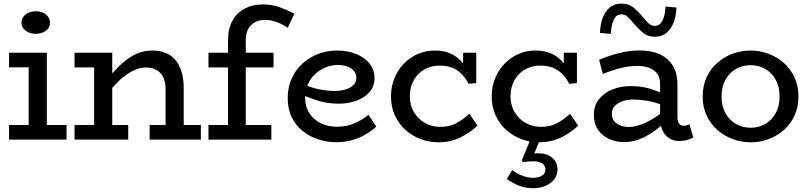

<svg xmlns="http://www.w3.org/2000/svg" viewBox="-20 -757 4390 1041"><path d="M135.3 -22V-471H233.7V-22ZM29.2 0V-79.4H340.9V0ZM29.2 -392.1V-471H210.6V-392.1ZM172.9 -573.7Q141 -573.7 118.6 -590.8Q96.2 -607.8 96.2 -633.4Q96.2 -660.5 118.6 -678.3Q141 -696 172.9 -696Q207.9 -696 229.6 -678.3Q251.2 -660.5 251.2 -633.4Q251.2 -607.8 229.5 -590.8Q207.7 -573.7 172.9 -573.7Z M877.7 0V-273.9Q877.7 -301 871 -322.6Q864.3 -344.3 850.8 -359.5Q837.3 -374.7 817.6 -382.8Q798 -391 772 -391Q744.8 -391 717.2 -380.3Q689.6 -369.6 661.8 -349.3Q633.9 -329.1 606.4 -300.4Q578.9 -271.8 551.5 -235.8V-315.7Q582.9 -355 613.2 -385.9Q643.5 -416.8 674.2 -438.7Q704.8 -460.5 737.4 -471.8Q770 -483 806.5 -483Q846.5 -483 878.1 -470.3Q909.7 -457.6 931.3 -431.7Q953 -405.8 964.5 -367.3Q976.1 -328.7 976.1 -276.6V0ZM384.2 0V-79.4H675.1V0ZM490.3 0V-471H588.7V0ZM384.2 -391.6V-471H568.4V-391.6ZM791.3 0V-79.4H1069.1V0Z M1216.3 -36.3V-538Q1216.3 -600.8 1240.2 -644.3Q1264 -687.9 1306.8 -710.4Q1349.5 -733 1405.1 -733Q1454.2 -733 1494.4 -718.6Q1534.6 -704.3 1575.8 -682.9L1540.4 -606.5Q1508.3 -627.2 1478.8 -638.2Q1449.4 -649.2 1416.1 -649.2Q1385.6 -649.2 1362.2 -636.5Q1338.8 -623.9 1325.7 -599.9Q1312.5 -575.9 1312.5 -541V-36.3ZM1110.2 0V-79.4H1451.1V0ZM1110.2 -391.6V-471H1463.1V-391.6Z M1801.1 14Q1752.3 14 1705.5 -1.3Q1658.7 -16.5 1621.1 -46.6Q1583.6 -76.6 1561.7 -121.2Q1539.9 -165.7 1539.9 -223.8Q1539.9 -286 1562.4 -333.9Q1585 -381.8 1622.9 -415.1Q1660.8 -448.4 1708.1 -465.7Q1755.4 -483 1805 -483Q1864.7 -483 1910.9 -464.5Q1957 -446 1983.7 -412.4Q2010.4 -378.8 2010.4 -334.1Q2010.4 -287.8 1982.7 -256.9Q1954.9 -226 1911 -210.5Q1867.1 -194.9 1817.9 -194.9Q1757.4 -194.9 1708.8 -209.7Q1660.3 -224.5 1613.6 -244.8L1613.1 -304.5Q1665.9 -281.7 1710.3 -272.8Q1754.6 -263.8 1796.5 -263.8Q1828.6 -264.4 1854.5 -272.4Q1880.4 -280.3 1896.2 -296Q1912 -311.6 1912 -334.1Q1912 -366.3 1884.1 -385.5Q1856.2 -404.7 1811.6 -404.7Q1779.1 -404.7 1747.7 -392.5Q1716.3 -380.2 1690.8 -357.3Q1665.3 -334.3 1649.9 -301.5Q1634.4 -268.8 1634.4 -227.1Q1634.4 -177.8 1658.1 -142.2Q1681.8 -106.7 1720.5 -88.2Q1759.2 -69.8 1804.4 -69.8Q1860.2 -69.8 1902.4 -88.4Q1944.6 -107 1978 -134.7L2020.2 -69.9Q1992.5 -45.7 1959.5 -26.6Q1926.6 -7.5 1887.3 3.2Q1848 14 1801.1 14Z M2355.9 14.5Q2306.2 14.5 2260.4 -2.8Q2214.5 -20.2 2178.2 -52.8Q2141.9 -85.5 2120.9 -131.5Q2099.9 -177.6 2099.9 -234.4Q2099.9 -287.7 2118.6 -333.1Q2137.4 -378.5 2170.2 -412.3Q2203 -446 2245.9 -464.7Q2288.9 -483.5 2337.2 -483Q2384.6 -483 2418.9 -468.5Q2453.3 -453.9 2478.6 -427.2Q2503.9 -400.5 2522.2 -363.3L2490.9 -370.6V-471H2562.1V-306.2L2520.1 -302.7Q2503.8 -335.3 2481.4 -357.2Q2459.1 -379.1 2429.9 -390.3Q2400.6 -401.4 2364.1 -401.4Q2329.5 -401.4 2300 -389.5Q2270.4 -377.7 2248.5 -355.6Q2226.5 -333.5 2214.3 -303Q2202.1 -272.4 2202.1 -235.5Q2202.1 -185.4 2224.9 -148.1Q2247.6 -110.8 2284.4 -90.2Q2321.2 -69.7 2362.5 -69.2Q2415.4 -68.3 2453.6 -88.8Q2491.8 -109.3 2524.9 -140L2568.8 -75.7Q2528.5 -37.5 2475.6 -11.5Q2422.7 14.5 2355.9 14.5Z M2901.9 14.5Q2852.2 14.5 2806.4 -2.8Q2760.5 -20.2 2724.2 -52.8Q2687.9 -85.5 2666.9 -131.5Q2645.9 -177.6 2645.9 -234.4Q2645.9 -287.7 2664.6 -333.1Q2683.4 -378.5 2716.2 -412.3Q2749 -446 2791.9 -464.7Q2834.9 -483.5 2883.2 -483Q2930.6 -483 2964.9 -468.5Q2999.3 -453.9 3024.6 -427.2Q3049.9 -400.5 3068.2 -363.3L3036.9 -370.6V-471H3108.1V-306.2L3066.1 -302.7Q3049.8 -335.3 3027.4 -357.2Q3005.1 -379.1 2975.9 -390.3Q2946.6 -401.4 2910.1 -401.4Q2875.5 -401.4 2846 -389.5Q2816.4 -377.7 2794.5 -355.6Q2772.5 -333.5 2760.3 -303Q2748.1 -272.4 2748.1 -235.5Q2748.1 -185.4 2770.9 -148.1Q2793.6 -110.8 2830.4 -90.2Q2867.2 -69.7 2908.5 -69.2Q2961.4 -68.3 2999.6 -88.8Q3037.8 -109.3 3070.9 -140L3114.8 -75.7Q3074.5 -37.5 3021.6 -11.5Q2968.7 14.5 2901.9 14.5ZM2870.8 263.5Q2831.4 263.5 2796.6 250.4Q2761.7 237.2 2727.9 214.1L2756.8 165.2Q2785.7 185.8 2813.8 196.4Q2841.9 207 2870.8 207Q2900.2 207 2918.6 195.1Q2937.1 183.2 2937.1 162.5Q2937.1 140.3 2919.4 128.9Q2901.8 117.5 2872.9 117.5Q2855.5 117.5 2841.9 118.8Q2828.3 120 2815.3 122L2808.6 113.4L2859.5 -9.2H2911.3L2876.9 75.1Q2881.6 74.6 2887.7 74.4Q2893.7 74.2 2900.4 74.2Q2945.8 74.2 2974.2 98.3Q3002.7 122.4 3002.7 162.5Q3002.7 193.7 2984.3 216.4Q2965.8 239.1 2935.9 251.3Q2905.9 263.5 2870.8 263.5Z M3661 7.5Q3632.1 7.5 3609 -6.9Q3585.9 -21.3 3572.4 -49Q3559 -76.6 3559 -116.2V-300.9Q3559 -337.2 3542.2 -358.8Q3525.5 -380.4 3497.5 -390Q3469.6 -399.7 3436 -399.7Q3391.2 -399.7 3344.1 -387.6Q3296.9 -375.6 3248.7 -356.2L3228.2 -432.8Q3281.9 -455.5 3338.2 -469.5Q3394.5 -483.5 3448.1 -483.5Q3511.7 -483.5 3557.8 -462.3Q3603.9 -441.1 3628.4 -399.9Q3653 -358.6 3653 -297V-123.9Q3653 -98.5 3662.1 -86.8Q3671.1 -75.1 3687 -75.1Q3696.3 -75.1 3704.4 -78Q3712.5 -80.8 3718.3 -83.2L3738.7 -11.7Q3728 -5.2 3707.6 1.2Q3687.2 7.5 3661 7.5ZM3365 13.5Q3321.1 13.5 3283.2 -3.2Q3245.4 -19.9 3222.5 -53.2Q3199.6 -86.5 3199.6 -135.8Q3200.1 -185.8 3228.4 -220.3Q3256.6 -254.9 3301.7 -272.6Q3346.7 -290.2 3397.7 -290.2Q3457 -290.2 3501.2 -276.8Q3545.5 -263.4 3592.1 -243.1V-178.6Q3538.7 -201.9 3495.1 -209.4Q3451.5 -217 3414.7 -217.5Q3384.2 -217.9 3357.5 -209.1Q3330.7 -200.3 3314.1 -183.1Q3297.4 -166 3297.4 -139.1Q3297.4 -115.9 3310.3 -100Q3323.2 -84.1 3344.5 -76.4Q3365.8 -68.6 3389.7 -68.6Q3416.2 -68.6 3448.9 -79.4Q3481.7 -90.2 3518.3 -112.1Q3555 -134 3592.1 -166.8L3590.4 -99Q3555.5 -65.4 3518.1 -39.9Q3480.7 -14.5 3442.5 -0.5Q3404.3 13.5 3365 13.5ZM3530.7 -557.7Q3493.4 -557.7 3468.3 -577.8Q3443.2 -598 3420.5 -625.1Q3398.8 -651.8 3383.7 -665.5Q3368.5 -679.1 3348.2 -679.1Q3321.7 -679.1 3308.4 -651.5Q3295.1 -624 3291.2 -573L3232.9 -578.8Q3234.2 -623.8 3247.5 -659.5Q3260.9 -695.3 3286.1 -716.3Q3311.4 -737.3 3348.2 -737.3Q3387.6 -737.3 3412.6 -717.6Q3437.6 -698 3460.9 -669.9Q3481.5 -644.1 3496.7 -630.5Q3511.9 -616.8 3530.7 -616.8Q3548.9 -616.8 3560.6 -629.3Q3572.4 -641.7 3579.6 -665Q3586.7 -688.2 3588.7 -721.4L3647.5 -716.2Q3646.6 -672.2 3632.8 -636.2Q3619.1 -600.1 3593.6 -578.9Q3568.1 -557.7 3530.7 -557.7Z M4049.7 14.5Q3998.2 14.5 3951.4 -3.3Q3904.7 -21 3868.2 -53.5Q3831.7 -86 3810.8 -131.5Q3789.9 -177 3789.9 -234Q3789.9 -291 3810.8 -337Q3831.7 -383 3868.2 -415.5Q3904.7 -448 3951.4 -465.5Q3998.2 -483 4049.7 -483Q4100.3 -483 4147 -465.5Q4193.6 -448 4230.2 -415.5Q4266.7 -383 4287.9 -337Q4309.1 -291 4309.1 -234Q4309.1 -177 4288.4 -131.5Q4267.8 -86 4231.8 -53.5Q4195.8 -21 4148.9 -3.3Q4101.9 14.5 4049.7 14.5ZM4049.7 -64.4Q4094.7 -64.4 4130.1 -85.3Q4165.5 -106.2 4186.1 -144.2Q4206.8 -182.2 4206.8 -234Q4206.8 -285.8 4186.1 -323.8Q4165.5 -361.8 4130.1 -382.7Q4094.7 -403.6 4049.7 -403.6Q4005.3 -403.6 3969.4 -382.7Q3933.5 -361.8 3912.8 -323.8Q3892.1 -285.8 3892.1 -234Q3892.1 -182.2 3912.8 -144.2Q3933.5 -106.2 3969.4 -85.3Q4005.3 -64.4 4049.7 -64.4Z"/></svg>

Font: BioRhyme ExtraBold
Style: Regular
Weight: 800
Designer: Aoife Mooney
Foundry: Aoife Mooney Type
Version: Version 1.600;gftools[0.9.33]